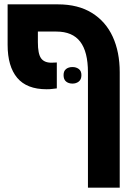

<svg xmlns="http://www.w3.org/2000/svg" viewBox="-20 -622 621 882"><path d="M194 -212Q103 -212 59 -264.5Q15 -317 15 -416V-602H246Q339 -602 402.5 -562.5Q466 -523 498 -453Q530 -383 530 -290V240H384V-290Q384 -384 348.5 -430.5Q313 -477 239 -477H154V-428Q154 -375 168.5 -354.5Q183 -334 216 -334Q223 -334 229 -334.5Q235 -335 241 -335V-216Q231 -215 220 -213.5Q209 -212 194 -212ZM272 -277Q272 -296 283.5 -305Q295 -314 313 -314Q330 -314 342 -305Q354 -296 354 -277Q354 -257 342 -247.5Q330 -238 313 -238Q295 -238 283.5 -247.5Q272 -257 272 -277Z"/></svg>

Font: Noto Sans Hebrew SemiCondensed
Style: Bold
Weight: 700
Width: 4
Designer: Monotype Design Team
Foundry: Monotype Imaging Inc.
Version: Version 2.004; ttfautohint (v1.8.4.7-5d5b)